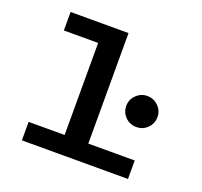

<svg xmlns="http://www.w3.org/2000/svg" viewBox="-118 -804 985 937"><g transform="rotate(20 375.0 -335.0)"><path d="M86 0V-96H273V-574H95V-670H396V-96H637V0ZM588 -252Q554 -252 530.5 -275.5Q507 -299 507 -333Q507 -366 531 -389.5Q555 -413 588 -413Q621 -413 645 -389.5Q669 -366 669 -333Q669 -299 645.5 -275.5Q622 -252 588 -252Z"/></g></svg>

Font: Inconsolata ExtraExpanded
Style: Bold
Weight: 700
Width: 8
Monospace: yes
Designer: Raph Levien, Cyreal, Brenton Simpson
Foundry: Raph Levien, Cyreal, Google
Version: Version 3.100; ttfautohint (v1.8.4.7-5d5b)